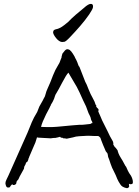

<svg xmlns="http://www.w3.org/2000/svg" viewBox="-20 -959 717 991"><path d="M255 -797Q256 -805 269 -808Q280 -810 287 -814Q300 -820 311 -829Q316 -833 321 -837Q326 -841 331 -845Q341 -855 351 -865Q361 -874 371 -883Q394 -902 413 -918Q437 -940 450 -939Q462 -938 460 -922Q459 -912 440 -884Q420 -855 394 -825Q368 -795 344 -770Q319 -743 311 -743Q308 -743 306 -743Q304 -742 301 -742Q285 -743 269 -763Q254 -782 254 -793ZM24 -54 122 -274Q126 -284 144 -328Q153 -350 172 -381Q177 -395 183 -409Q184 -411 200 -439Q203 -445 206 -451Q213 -462 214 -469Q219 -489 226 -503Q235 -522 240 -535Q246 -552 254 -571Q260 -585 266 -598Q270 -606 275 -614Q280 -622 287 -635L295 -656Q298 -659 298 -667Q302 -681 302 -682Q304 -684 314 -697Q321 -705 328 -705Q336 -704 340 -701Q348 -694 349 -692L350 -690L351 -689L356 -682Q363 -670 365 -667Q368 -659 373 -651Q379 -639 384 -624Q386 -617 390 -614Q390 -614 420 -537Q426 -528 438 -496Q447 -473 458 -454Q471 -430 471 -426Q471 -424 472 -424V-422Q472 -421 473 -420Q480 -412 476 -409L482 -402Q484 -400 484 -400Q492 -394 487 -385Q487 -384 491 -375Q495 -367 499 -357Q503 -347 507 -338Q512 -329 513 -326Q519 -314 536 -280Q547 -255 560 -234Q565 -227 565 -219Q565 -212 565 -212Q565 -210 566 -210Q567 -210 568 -208Q571 -201 573 -200Q573 -200 578 -195Q581 -191 584 -187Q588 -183 587 -181Q587 -180 588 -180Q588 -179 588 -177L589 -176Q589 -174 590 -174V-171Q597 -154 605 -142Q613 -130 620 -116Q628 -100 631 -98Q632 -97 640 -78Q642 -73 646.5 -66Q651 -59 656 -52Q660 -45 663 -36Q666 -27 666 -18Q665 -10 661 -9Q656 -8 651 -8Q650 -8 650 -9Q649 -10 647 -10H645L646 -5V-2Q647 0 647 2Q647 6 641 11Q639 12 637 12Q635 12 633 12Q610 7 602 -6Q591 -22 585 -36Q578 -55 568 -74Q558 -92 551 -113Q544 -136 543 -137Q537 -148 536 -162Q535 -168 532 -171Q530 -173 530 -173L528 -176Q527 -177 526 -178Q525 -180 521 -190Q517 -200 512 -211Q507 -223 503 -234Q498 -248 498 -248Q498 -248 492 -254Q489 -257 485 -257H468Q428 -259 427 -258Q408 -257 390 -256Q386 -256 381 -255Q375 -254 372 -254L357 -250Q326 -243 324 -243Q322 -243 320 -244Q317 -244 312 -245Q309 -245 307 -245Q305 -246 304 -247Q302 -249 298 -248Q292 -248 292 -252Q291 -254 279 -250Q273 -249 265 -247Q262 -247 258 -247Q251 -247 248 -246Q246 -245 243 -245L205 -247Q202 -247 188 -248Q178 -248 171 -250Q164 -223 152 -199Q144 -182 131 -150Q129 -145 129 -144Q127 -142 127 -139Q126 -134 125 -132Q124 -129 122 -126Q121 -125 121 -124L116 -121Q116 -120 115 -120Q115 -120 115 -119Q114 -117 113 -115Q112 -113 111 -109Q110 -107 108 -104Q107 -101 105 -98Q104 -96 104 -90L103 -87Q97 -77 92 -67Q90 -62 87 -58Q82 -48 81 -47Q79 -44 78 -40Q75 -33 74 -32Q67 -26 65 -20Q65 -19 65 -17Q65 -15 64 -14Q63 -13 64 -12Q64 -11 63 -10V-9Q59 -7 57 -6Q56 -4 51 -4H47Q46 -4 46 -7H42Q40 -7 40 -5Q39 -5 39 -4L35 0Q34 1 33 3Q33 7 29 8Q25 9 22 9Q14 9 11 0Q8 -9 8 -13Q8 -21 13 -31Q17 -40 24 -54ZM192 -304H193Q212 -303 226 -303Q236 -303 246 -303Q273 -304 300 -307Q328 -310 353 -312Q398 -316 406 -315Q409 -315 417 -316Q425 -317 435 -318Q440 -319 445 -319Q449 -320 451 -322Q454 -323 454 -324L457 -323Q457 -329 455 -332Q451 -338 450 -342Q448 -354 444 -361Q440 -368 437 -375Q431 -392 424 -410Q416 -426 409 -441Q389 -487 376 -511Q354 -547 333 -584Q322 -573 301.5 -533.5Q281 -494 271 -478Q266 -471 264 -464Q261 -456 259 -449Q256 -442 252 -434Q248 -427 242 -417V-415Q242 -413 240 -412Q240 -412 235 -401Q232 -394 227 -386Q222 -378 218 -369Q209 -349 201 -332Q194 -315 192 -304Z"/></svg>

Font: ToneOZ-Pinyin-Tsuipita-TC
Style: Regular
Weight: 400
Designer: ÂÆ£ÂøóÂáåJeffrey Xuan(jeffreyx@gmail.com, ToneOZ.com) ÈòøÂù§(cjkFonts)
Foundry: ToneOZ
Version: Version 0.24071